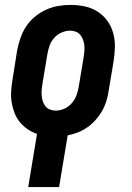

<svg xmlns="http://www.w3.org/2000/svg" viewBox="-20 -548 540 783"><path d="M95 215 131 -2Q110 -9 92 -21.5Q74 -34 60.5 -50.5Q47 -67 39 -88Q31 -109 27.5 -131Q24 -153 25.5 -176.5Q27 -200 31 -223L50 -343Q55 -368 63.5 -393Q72 -418 86.5 -440Q101 -462 122 -479.5Q143 -497 167 -508Q191 -519 216.5 -523.5Q242 -528 267 -528Q297 -528 325.5 -522Q354 -516 377.5 -501Q401 -486 417.5 -463.5Q434 -441 441.5 -413.5Q449 -386 448.5 -356Q448 -326 443 -297L423 -177Q420 -156 413.5 -135Q407 -114 396 -95Q385 -76 370 -59Q355 -42 336.5 -29Q318 -16 297.5 -8Q277 0 256 4L221 215ZM207 -97Q225 -97 242 -104.5Q259 -112 272 -126.5Q285 -141 291.5 -158.5Q298 -176 301 -194L321 -314Q323 -326 324 -338Q325 -350 324 -362Q323 -374 319 -385Q315 -396 308 -405Q301 -414 290 -418.5Q279 -423 267 -423Q249 -423 231.5 -415.5Q214 -408 201 -393.5Q188 -379 182 -361.5Q176 -344 173 -326L153 -206Q151 -194 150 -182Q149 -170 150 -158Q151 -146 154.5 -135Q158 -124 165 -115Q172 -106 183.5 -101.5Q195 -97 207 -97Z"/></svg>

Font: Iosevka Extrabold
Style: Italic
Weight: 800
Italic angle: -9°
Monospace: yes
Designer: Belleve Invis
Foundry: Belleve Invis
Version: Version 32.5.0; ttfautohint (v1.8.4)